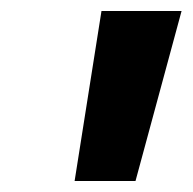

<svg xmlns="http://www.w3.org/2000/svg" viewBox="-20 -770 351 350"><path d="M116 -440 165 -750H311L227 -440Z"/></svg>

Font: Red Hat Text
Style: Bold Italic
Weight: 700
Italic angle: -12°
Designer: Pentagram / MCKL
Foundry: Pentagram / MCKL
Version: Version 1.003; Red Hat Text Bold Italic